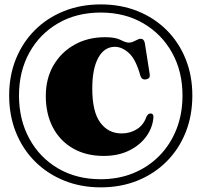

<svg xmlns="http://www.w3.org/2000/svg" viewBox="-20 -776 891 849"><path d="M425.5 52.5Q337 52.5 262.8 22.2Q188.5 -8 134.2 -62.5Q80 -117 50.2 -191.2Q20.5 -265.5 20.5 -353.5Q20.5 -441.5 50.2 -515Q80 -588.5 134.2 -642.8Q188.5 -697 262.8 -726.8Q337 -756.5 425.5 -756.5Q514.5 -756.5 588.5 -726.8Q662.5 -697 716.8 -643Q771 -589 800.8 -515.2Q830.5 -441.5 830.5 -353.5Q830.5 -265 801 -191Q771.5 -117 717 -62.2Q662.5 -7.5 588.5 22.5Q514.5 52.5 425.5 52.5ZM425.5 16.5Q505 16.5 571.2 -11Q637.5 -38.5 686 -88.5Q734.5 -138.5 760.8 -206Q787 -273.5 787 -353.5Q787 -460 741 -542.8Q695 -625.5 613.5 -673Q532 -720.5 425.5 -720.5Q318.5 -720.5 237 -673.2Q155.5 -626 109.8 -543.2Q64 -460.5 64 -353.5Q64 -246.5 109.8 -162.8Q155.5 -79 237 -31.2Q318.5 16.5 425.5 16.5ZM658.5 -259.5Q656 -214 628.2 -174.5Q600.5 -135 552 -110.8Q503.5 -86.5 438.5 -86.5Q361 -86.5 303.2 -119.5Q245.5 -152.5 214 -212.2Q182.5 -272 182.5 -352Q182.5 -428 216.2 -486.5Q250 -545 309.2 -578.2Q368.5 -611.5 444.5 -611.5Q490 -611.5 513.2 -599.5Q536.5 -587.5 549 -587.5Q563 -587.5 578 -596Q593 -604.5 602 -604.5Q617 -604.5 620.5 -585L642 -448Q645.5 -429.5 627.5 -425.5Q607 -420.5 600.5 -442Q580.5 -514 550 -541.5Q519.5 -569 488 -569Q441.5 -569 414.8 -520.8Q388 -472.5 388 -384.5Q388 -281.5 423.5 -233.8Q459 -186 517.5 -186Q556 -186 585.8 -205Q615.5 -224 627.5 -260Q633 -270 638.5 -272.5Q644 -275 648.5 -274Q658.5 -272 658.5 -259.5Z"/></svg>

Font: Fraunces 72pt Black
Style: Regular
Weight: 900
Version: Version 1.000;[0bf87f6ff]